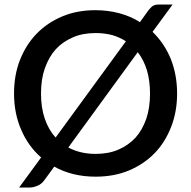

<svg xmlns="http://www.w3.org/2000/svg" viewBox="-20 -773 844 848"><path d="M588.4 -542.5 281.7 -121.6Q334.5 -93.3 401.9 -93.3Q459 -93.3 502 -111.8Q546.9 -130.9 578.1 -164.6Q607.9 -197.3 626 -248Q642.6 -297.4 642.6 -359.9Q642.6 -416 628.9 -462.9Q614.7 -508.8 588.4 -542.5ZM225.6 -165.5 536.1 -590.8Q507.3 -608.9 475.1 -618.2Q441.4 -627 401.9 -627Q345.7 -627 302.7 -608.4Q256.3 -588.4 226.6 -555.7Q196.3 -522.5 178.2 -471.7Q161.1 -423.3 161.1 -359.9Q161.1 -297.4 177.7 -249Q194.8 -199.2 225.6 -165.5ZM742.2 -752.9 653.8 -632.3Q705.6 -582 733.9 -513.7Q762.2 -442.9 762.2 -359.9Q762.2 -279.8 735.8 -212.4Q709 -144 663.1 -96.7Q616.2 -48.3 549.3 -20Q483.9 7.3 401.9 7.3Q351.1 7.3 304.7 -3.9Q258.8 -15.1 219.7 -37.1L175.8 22.9Q163.1 40.5 145.5 47.4Q127 55.2 110.8 55.2H64.5L161.6 -77.6Q104.5 -127.4 73.7 -199.7Q42 -272 42 -359.9Q42 -441.4 67.9 -507.3Q94.7 -575.7 141.6 -624Q189 -672.9 255.4 -700.7Q320.3 -728 401.9 -728Q456.1 -728 507.8 -714.4Q556.6 -701.2 598.1 -675.3L632.8 -723.6Q638.2 -731 644 -736.8Q648.9 -742.7 653.8 -746.1Q657.2 -748.5 666 -751.5Q672.9 -752.9 682.1 -752.9Z"/></svg>

Font: Lato-SemiBold
Style: Regular
Weight: 500
Designer: Lukasz Dziedzic with Adam Twardoch and Botio Nikoltchev
Foundry: tyPoland Lukasz Dziedzic
Version: ""